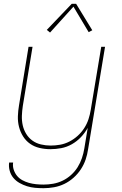

<svg xmlns="http://www.w3.org/2000/svg" viewBox="-20 -776 640 1009"><path d="M209 213Q186 213 164 211Q142 209 121.5 202.5Q101 196 82.5 185.5Q64 175 50.5 159Q37 143 31 121.5Q25 100 28 78H49Q46 97 52 115.5Q58 134 69.5 148Q81 162 97.5 171Q114 180 132 185Q150 190 169.5 192Q189 194 209 194Q234 194 259.5 189.5Q285 185 309 173.5Q333 162 353.5 143.5Q374 125 388 102.5Q402 80 410.5 55Q419 30 423 5L441 -104Q426 -77 405 -55Q384 -33 357.5 -18Q331 -3 302 2.5Q273 8 245 8Q216 8 188 1.5Q160 -5 138 -20.5Q116 -36 101.5 -59Q87 -82 80 -109Q73 -136 74 -165Q75 -194 80 -223L130 -530H151L100 -220Q96 -194 95 -168Q94 -142 99.5 -117.5Q105 -93 118 -72Q131 -51 150.5 -37Q170 -23 195 -17Q220 -11 246 -11Q271 -11 296 -15.5Q321 -20 344.5 -32Q368 -44 388 -62Q408 -80 422.5 -102.5Q437 -125 445 -149.5Q453 -174 457 -199L512 -530H532L443 8Q439 36 430 62.5Q421 89 405 113.5Q389 138 366.5 158Q344 178 318 190.5Q292 203 264 208Q236 213 209 213ZM243 -605 226 -619 357 -756H380L465 -617L446 -607L366 -741Z"/></svg>

Font: Iosevka Curly Thin Extended
Style: Italic
Weight: 100
Width: 7
Italic angle: -9°
Monospace: yes
Designer: Belleve Invis
Foundry: Belleve Invis
Version: Version 11.1.0; ttfautohint (v1.8.3)